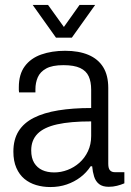

<svg xmlns="http://www.w3.org/2000/svg" viewBox="-20 -743 527 775"><path d="M183 12Q153 12 126 4Q99 -4 78.5 -21Q58 -38 46 -65.5Q34 -93 34 -131Q34 -180 55 -213.5Q76 -247 116.5 -267.5Q157 -288 215.5 -297.5Q274 -307 348 -307V-381Q348 -413 338 -435Q328 -457 303.5 -468.5Q279 -480 236 -480Q191 -480 166.5 -466.5Q142 -453 132.5 -431Q123 -409 123 -383V-370H57Q56 -374 56 -379Q56 -384 56 -391Q56 -443 80 -475.5Q104 -508 146.5 -523Q189 -538 243 -538Q298 -538 337 -521.5Q376 -505 396.5 -472Q417 -439 417 -388V-82Q417 -63 424 -55.5Q431 -48 443 -48H482V-3Q468 3 452 7Q436 11 419 11Q394 11 380 0Q366 -11 360 -30Q354 -49 352 -72H346Q329 -46 304.5 -27.5Q280 -9 249.5 1.5Q219 12 183 12ZM199 -47Q226 -47 252.5 -57Q279 -67 300.5 -86Q322 -105 335 -132.5Q348 -160 348 -194V-253Q264 -253 210.5 -241Q157 -229 131.5 -203Q106 -177 106 -136Q106 -105 118 -85.5Q130 -66 150.5 -56.5Q171 -47 199 -47ZM112 -723H174L256 -609H220L301 -723H364L270 -591H206Z"/></svg>

Font: Archivo SemiCondensed Light
Style: Regular
Weight: 300
Width: 4
Designer: Hector Gatti
Foundry: Omnibus-Type
Version: Version 2.001